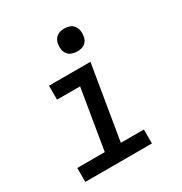

<svg xmlns="http://www.w3.org/2000/svg" viewBox="-174 -876 949 1003"><g transform="rotate(-30 300.0 -374.5)"><path d="M51 0V-84H217L277 -446H138V-530H388L314 -84H453V0ZM356 -611Q340 -611 324.5 -616.5Q309 -622 299.5 -634.5Q290 -647 287.5 -663.5Q285 -680 288 -697Q290 -708 296 -719Q302 -730 312 -737Q322 -744 333.5 -746.5Q345 -749 356 -749Q373 -749 388 -743.5Q403 -738 412.5 -725.5Q422 -713 424.5 -696.5Q427 -680 424 -663Q423 -652 417 -641Q411 -630 401 -623Q391 -616 379.5 -613.5Q368 -611 356 -611Z"/></g></svg>

Font: Iosevka Curly MdExObl
Style: Regular
Weight: 500
Width: 7
Italic angle: -9°
Monospace: yes
Designer: Belleve Invis
Foundry: Belleve Invis
Version: Version 11.1.0; ttfautohint (v1.8.3)